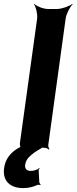

<svg xmlns="http://www.w3.org/2000/svg" viewBox="-26 -757 392 983"><path d="M-5 104C-14 170 27 206 92 206C122 206 146 199 165 190C169 188 177 189 180 191L182 187C179 185 175 178 175 174L172 114C172 111 176 107 177 105L174 103C172 105 169 109 166 110C156 114 145 118 131 118C110 118 100 106 103 86C105 69 114 54 129 41C141 30 157 18 177 7C180 6 192 -2 191 -4L186 -3C187 -1 201 0 204 0H205C211 0 221 5 224 9L227 6C224 2 220 -8 221 -14L310 -661C313 -685 332 -722 346 -735L344 -737C329 -725 290 -711 266 -711H220C196 -711 161 -725 150 -737L148 -735C158 -722 167 -685 164 -661L76 -25C75 -19 77 -2 81 -1L83 -5C79 -6 60 5 55 9C25 30 1 59 -5 104Z"/></svg>

Font: Asimov
Style: EdgeIt
Weight: 500
Designer: Google
Version: Version 2.000980: 2014